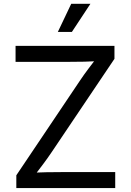

<svg xmlns="http://www.w3.org/2000/svg" viewBox="-20 -962 669 982"><path d="M63.5 -65.4 388.7 -549.3Q408.2 -578.6 434.3 -613.3Q460.4 -647.9 485.4 -680.2L495.6 -649.9Q454.6 -647.5 411.9 -646.5Q369.1 -645.5 314.9 -645.5H59.6V-727.5H565.4V-661.1L245.1 -185.1Q224.1 -153.8 200.7 -122.6Q177.2 -91.3 143.6 -47.4L133.3 -77.6Q174.3 -80.1 216.6 -81.1Q258.8 -82 312.5 -82H569.3V0H63.5ZM344.2 -942.4H442.4L347.7 -798.8H275.9Z"/></svg>

Font: Inter RS Variable
Style: Regular
Weight: 400
Designer: Rasmus Andersson (customised by Maria Ramos and Noel Pretorius)
Foundry: rsms
Version: Version 3.001;Glyphs 3.2.3 (3260)